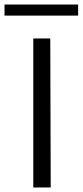

<svg xmlns="http://www.w3.org/2000/svg" viewBox="-31 -828 365 848"><path d="M-11 -808H314V-759H-11ZM116 -658H191L193 0H116Z"/></svg>

Font: Ysabeau Infant
Style: Regular
Weight: 400
Designer: Christian Thalmann (Catharsis Fonts)
Version: Version 0.003